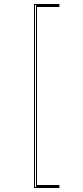

<svg xmlns="http://www.w3.org/2000/svg" viewBox="-20 -820 417 960"><path d="M277 -800V-785H165V105H277V120H150V-800ZM155 -795V115H160V-795Z"/></svg>

Font: Kalnia Glaze Thin
Style: Regular
Weight: 100
Version: Version 1.110